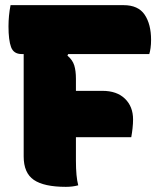

<svg xmlns="http://www.w3.org/2000/svg" viewBox="-20 -720 640 746"><path d="M284 0Q262 6 236 6Q151 6 111.5 -21Q72 -48 72 -112V-510H64Q33 -510 23 -537Q13 -564 13 -618Q13 -638 15 -659Q17 -680 21 -700H460Q517 -700 542 -663Q567 -626 567 -565Q567 -548 565 -533.5Q563 -519 560 -510H245L242 -504Q262 -487 268.5 -466Q275 -445 275 -414V-367H378Q434 -367 465.5 -336.5Q497 -306 497 -256Q497 -240 495 -221.5Q493 -203 490 -187H275V-96Q275 -33 284 0Z"/></svg>

Font: Recursive Mn Csl St Blk
Style: Regular
Weight: 900
Monospace: yes
Version: Version 1.079;hotconv 1.0.112;makeotfexe 2.5.65598; ttfautoh